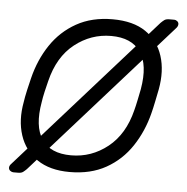

<svg xmlns="http://www.w3.org/2000/svg" viewBox="-46 -592 647 665"><g transform="rotate(5 278.0 -259.5)"><path d="M218 10Q149 10 105 -20Q61 -50 44 -102Q27 -154 39 -218Q41 -233 47 -260Q53 -287 57 -302Q73 -367 107.5 -418.5Q142 -470 195.5 -500Q249 -530 321 -530Q393 -530 436.5 -500Q480 -470 496.5 -418.5Q513 -367 501 -302Q498 -287 492.5 -260Q487 -233 483 -218Q467 -154 432.5 -102Q398 -50 344.5 -20Q291 10 218 10ZM218 -48Q289 -48 345.5 -93Q402 -138 423 -223Q427 -238 431.5 -260Q436 -282 439 -297Q454 -383 423 -427.5Q392 -472 321 -472Q251 -472 194.5 -427.5Q138 -383 117 -297Q113 -282 108 -260Q103 -238 101 -223Q86 -138 116 -93Q146 -48 218 -48ZM24 28Q19 28 13.5 24Q8 20 8 13Q8 6 15 -1L487 -532Q493 -538 499 -542.5Q505 -547 517 -547H534Q539 -547 544 -543Q549 -539 549 -533Q549 -525 542 -518L70 13Q64 19 58 23.5Q52 28 41 28Z"/></g></svg>

Font: Rubik Light
Style: Italic
Weight: 300
Italic angle: -12°
Designer: Hubert and Fischer
Foundry: Hubert and Fischer
Version: Version 2.300;gftools[0.9.30]